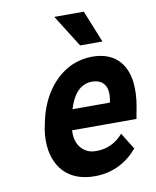

<svg xmlns="http://www.w3.org/2000/svg" viewBox="-85 -815 721 890"><g transform="rotate(-10 275.5 -370.0)"><path d="M491 -85 443 -163C412 -127 371 -104 318 -104C301 -104 287 -106 275 -112C240 -128 218 -165 222 -218H525L536 -278C543 -317 544 -353 541 -385C531 -476 478 -538 372 -538C338 -538 306 -531 276 -518C190 -479 124 -390 102 -265L98 -246C92 -211 92 -177 97 -146C113 -54 175 10 289 10C377 10 444 -29 491 -85ZM419 -326 417 -314H241C258 -373 292 -424 351 -424C406 -424 430 -387 419 -326ZM432 -599 371 -750H232L327 -599Z"/></g></svg>

Font: Asimov
Style: NarIt
Weight: 500
Designer: Google
Version: Version 2.000980; 2014